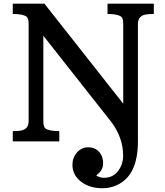

<svg xmlns="http://www.w3.org/2000/svg" viewBox="-20 -752 880 1021"><path d="M491.7 180.2Q508.8 193.4 532.7 193.4Q580.1 193.4 607.4 158Q634.8 122.6 634.8 75.2Q634.8 -17.6 573.7 -101.1L210.4 -562V-108.9Q210.4 -77.1 221.7 -68.8Q241.7 -54.7 295.4 -54.7V0H47.9V-54.7Q95.7 -54.7 109.9 -64Q124 -73.2 128.2 -83.7Q132.3 -94.2 132.3 -108.9V-623.5Q132.3 -655.3 121.1 -663.6Q101.1 -677.7 47.9 -677.7V-732.4H216.3L635.3 -200.7V-623.5Q635.3 -655.8 624 -663.6Q604.5 -677.7 551.8 -677.7V-732.4H797.9V-677.7Q750 -677.7 735.8 -668.5Q721.7 -659.2 717.5 -648.7Q713.4 -638.2 713.4 -623.5V0Q713.4 182.6 600.6 232.9Q564 249 525.4 249Q455.6 249 410.4 213.6Q365.2 178.2 365.2 124.5Q365.2 85.4 389.6 58.3Q414.1 31.2 449.2 31.2Q484.4 31.2 506.3 54.9Q528.3 78.6 528.3 116.9Q528.3 155.3 491.7 180.2Z"/></svg>

Font: Arbutus Slab
Style: Regular
Weight: 400
Designer: Karolina Lach
Foundry: Karolina Lach
Version: Version 1.001; ttfautohint (v0.92) -l 10 -r 16 -G 200 -x 7 -